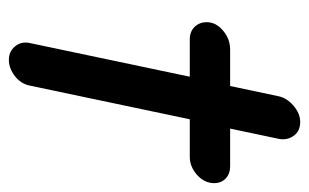

<svg xmlns="http://www.w3.org/2000/svg" viewBox="-152 -538 697 433"><g transform="rotate(90 196.5 -321.5)"><path d="M77 -40 153 -401H69Q51 -401 40.5 -412Q30 -423 30 -439Q30 -460 49 -476Q68 -492 92 -492H174L197 -601Q201 -620 218.5 -635Q236 -650 255 -650Q276 -650 286.5 -635Q297 -620 293 -601L270 -492H355Q372 -492 382.5 -482Q393 -472 393 -456Q393 -434 374.5 -417.5Q356 -401 334 -401H249L173 -40Q169 -20 151.5 -6.5Q134 7 115 7Q96 7 84.5 -7Q73 -21 77 -40Z"/></g></svg>

Font: Comic Neue
Style: Bold Italic
Weight: 700
Italic angle: -12°
Designer: Craig Rozynski
Foundry: Craig Rozynski
Version: Version 2.003